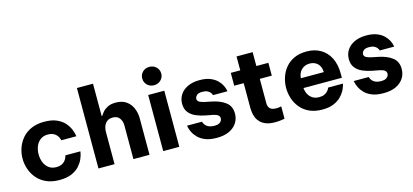

<svg xmlns="http://www.w3.org/2000/svg" viewBox="-64 -1259 3773 1752"><g transform="rotate(-15 1822.5 -383.0)"><path d="M327 10Q257.2 10 205.2 -13.2Q153.2 -36.4 119.2 -75.9Q85.2 -115.4 68.1 -164.4Q51 -213.4 51 -265Q51 -316.6 67.9 -365.4Q84.8 -414.2 118.8 -453.9Q152.8 -493.6 204.8 -516.8Q256.8 -540 327 -540Q398.2 -540 444.4 -519.5Q490.6 -499 517.6 -468.7Q544.6 -438.4 557.7 -407.8Q570.8 -377.2 574.5 -356.7Q578.2 -336.2 578.2 -336.2H436.4Q436.4 -336.2 434.3 -344.5Q432.2 -352.8 426 -365.2Q419.8 -377.6 408.2 -390Q396.6 -402.4 377.6 -410.7Q358.6 -419 330.6 -419Q288.2 -419 259.7 -397.8Q231.2 -376.6 216.9 -341.6Q202.6 -306.6 202.6 -265Q202.6 -224 216.9 -188.7Q231.2 -153.4 259.7 -132.2Q288.2 -111 330.6 -111Q358.6 -111 377.6 -119.3Q396.6 -127.6 408.2 -140Q419.8 -152.4 426 -164.8Q432.2 -177.2 434.3 -185.5Q436.4 -193.8 436.4 -193.8H578.2Q578.2 -193.8 574.5 -173.3Q570.8 -152.8 557.7 -122.5Q544.6 -92.2 517.6 -61.6Q490.6 -31 444.4 -10.5Q398.2 10 327 10Z M849 0H697V-760H849V-454.2H854.4Q863.8 -469.8 880.9 -489.9Q898 -510 927.8 -525Q957.6 -540 1002.8 -540Q1065 -540 1103.9 -511.7Q1142.8 -483.4 1161 -438.7Q1179.2 -394 1179.2 -344.6V0H1027.2V-319.4Q1027.2 -358 1006.4 -386.7Q985.6 -415.4 941 -415.4Q916 -415.4 898.3 -406Q880.6 -396.6 869.9 -380.7Q859.2 -364.8 854.1 -345.3Q849 -325.8 849 -305Z M1460.8 0H1308.8V-530H1460.8ZM1384.6 -602.2Q1345.6 -602.2 1320.3 -627.7Q1295 -653.2 1295 -688.4Q1295 -725.2 1320.3 -750.4Q1345.6 -775.6 1384.6 -775.6Q1423.2 -775.6 1449 -750.4Q1474.8 -725.2 1474.8 -688.4Q1474.8 -653.2 1449 -627.7Q1423.2 -602.2 1384.6 -602.2Z M1814.4 10Q1748 10 1704.9 -7.9Q1661.8 -25.8 1636.4 -52.5Q1611 -79.2 1598.5 -105.6Q1586 -132 1582.4 -149.9Q1578.8 -167.8 1578.8 -167.8H1719.8Q1719.8 -167.8 1721.8 -161.2Q1723.8 -154.6 1729.4 -144.9Q1735 -135.2 1746.2 -125.3Q1757.4 -115.4 1775.8 -108.8Q1794.2 -102.2 1821.2 -102.2Q1849 -102.2 1864.7 -110.3Q1880.4 -118.4 1887.1 -130.2Q1893.8 -142 1893.8 -153.2Q1893.8 -172.6 1879 -183.9Q1864.2 -195.2 1835.2 -201.2L1762.6 -215.2Q1717.2 -224 1676.8 -241.6Q1636.4 -259.2 1611.6 -290.8Q1586.8 -322.4 1586.8 -371.8Q1586.8 -420.2 1611.6 -458Q1636.4 -495.8 1683.3 -517.9Q1730.2 -540 1795.4 -540Q1856.4 -540 1896.6 -523.3Q1936.8 -506.6 1961 -482.4Q1985.2 -458.2 1997.2 -433.7Q2009.2 -409.2 2012.8 -392.5Q2016.4 -375.8 2016.4 -375.8H1880Q1880 -375.8 1877 -384Q1874 -392.2 1865 -403.1Q1856 -414 1838.6 -422.2Q1821.2 -430.4 1792.8 -430.4Q1754.4 -430.4 1739 -414.7Q1723.6 -399 1723.6 -382Q1723.6 -362.4 1741.4 -352.3Q1759.2 -342.2 1787.4 -336L1855.6 -322Q1932 -306.6 1981 -269.5Q2030 -232.4 2030 -161.4Q2030 -113.2 2004.9 -74.2Q1979.8 -35.2 1932 -12.6Q1884.2 10 1814.4 10Z M2364.6 10Q2315.4 10 2282.2 -2.1Q2249 -14.2 2228.4 -34.3Q2207.8 -54.4 2197 -79Q2186.2 -103.6 2182.4 -128.3Q2178.6 -153 2178.6 -174.6V-661.2H2330.6V-178.8Q2330.6 -146 2348.4 -128.1Q2366.2 -110.2 2407 -110.2Q2425.4 -110.2 2440 -112.9Q2454.6 -115.6 2454.6 -115.6V0.8Q2454.6 0.8 2427.7 5.4Q2400.8 10 2364.6 10ZM2444 -408.8H2089V-530H2444Z M2811.8 10Q2742 10 2690.9 -13.2Q2639.8 -36.4 2606.6 -76.1Q2573.4 -115.8 2557.2 -164.9Q2541 -214 2541 -265.6Q2541 -315.6 2556.7 -364.6Q2572.4 -413.6 2605 -453.3Q2637.6 -493 2687.7 -516.5Q2737.8 -540 2806.6 -540Q2880.6 -540 2936.8 -507.8Q2993 -475.6 3024.8 -413.7Q3056.6 -351.8 3056.6 -261.6V-224.6H2694Q2696.4 -192.8 2710.4 -166.1Q2724.4 -139.4 2750 -123.2Q2775.6 -107 2811.8 -107Q2842.6 -107 2862.1 -116.6Q2881.6 -126.2 2892.7 -138.8Q2903.8 -151.4 2908.1 -161Q2912.4 -170.6 2912.4 -170.6H3052.4Q3052.4 -170.6 3047.4 -152.2Q3042.4 -133.8 3028.8 -107.3Q3015.2 -80.8 2988.4 -53.8Q2961.6 -26.8 2918.7 -8.4Q2875.8 10 2811.8 10ZM2693.8 -317.2H2910.8Q2909.4 -354.2 2895.1 -378.3Q2880.8 -402.4 2857 -414.2Q2833.2 -426 2804.2 -426Q2759.8 -426 2729.1 -397.8Q2698.4 -369.6 2693.8 -317.2Z M3389.4 10Q3323 10 3279.9 -7.9Q3236.8 -25.8 3211.4 -52.5Q3186 -79.2 3173.5 -105.6Q3161 -132 3157.4 -149.9Q3153.8 -167.8 3153.8 -167.8H3294.8Q3294.8 -167.8 3296.8 -161.2Q3298.8 -154.6 3304.4 -144.9Q3310 -135.2 3321.2 -125.3Q3332.4 -115.4 3350.8 -108.8Q3369.2 -102.2 3396.2 -102.2Q3424 -102.2 3439.7 -110.3Q3455.4 -118.4 3462.1 -130.2Q3468.8 -142 3468.8 -153.2Q3468.8 -172.6 3454 -183.9Q3439.2 -195.2 3410.2 -201.2L3337.6 -215.2Q3292.2 -224 3251.8 -241.6Q3211.4 -259.2 3186.6 -290.8Q3161.8 -322.4 3161.8 -371.8Q3161.8 -420.2 3186.6 -458Q3211.4 -495.8 3258.3 -517.9Q3305.2 -540 3370.4 -540Q3431.4 -540 3471.6 -523.3Q3511.8 -506.6 3536 -482.4Q3560.2 -458.2 3572.2 -433.7Q3584.2 -409.2 3587.8 -392.5Q3591.4 -375.8 3591.4 -375.8H3455Q3455 -375.8 3452 -384Q3449 -392.2 3440 -403.1Q3431 -414 3413.6 -422.2Q3396.2 -430.4 3367.8 -430.4Q3329.4 -430.4 3314 -414.7Q3298.6 -399 3298.6 -382Q3298.6 -362.4 3316.4 -352.3Q3334.2 -342.2 3362.4 -336L3430.6 -322Q3507 -306.6 3556 -269.5Q3605 -232.4 3605 -161.4Q3605 -113.2 3579.9 -74.2Q3554.8 -35.2 3507 -12.6Q3459.2 10 3389.4 10Z"/></g></svg>

Font: Be Vietnam Pro Variable Thin
Style: Regular
Weight: 100
Designer: Lam Bao, Tony Le, Vietanh Nguyen
Foundry: Yellow Type Foundry
Version: Version 1.002